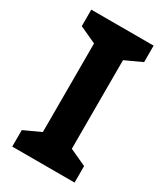

<svg xmlns="http://www.w3.org/2000/svg" viewBox="-180 -791 749 867"><g transform="rotate(30 194.5 -357.0)"><path d="M357 0H32V-86L119 -126V-588L32 -628V-714H357V-628L270 -588V-126L357 -86Z"/></g></svg>

Font: Noto Sans Ol Chiki
Style: Regular
Weight: 400
Designer: Monotype Design Team, Lewis McGuffie
Foundry: Monotype Imaging Inc.
Version: Version 2.003